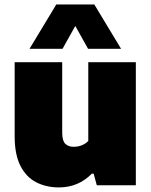

<svg xmlns="http://www.w3.org/2000/svg" viewBox="-20 -828 676 858"><path d="M243.5 9.5Q186.5 9.5 141.8 -13.5Q97 -36.5 71.2 -87Q45.5 -137.5 45.5 -219.5V-550H258V-235Q258 -199 271.8 -185.5Q285.5 -172 308.5 -172Q348.5 -172 374.5 -198V-550H587V0H412.5L398.5 -52H390.5Q330 9.5 243.5 9.5ZM112 -610 231.5 -808H401.5L521 -610H373.5L316.5 -712L259.5 -610Z"/></svg>

Font: Encode Sans Black
Style: Regular
Weight: 900
Designer: Multiple Designers
Foundry: Impallari Type
Version: Version 3.002; ttfautohint (v1.8.3) -l 8 -r 50 -G 200 -x 14 